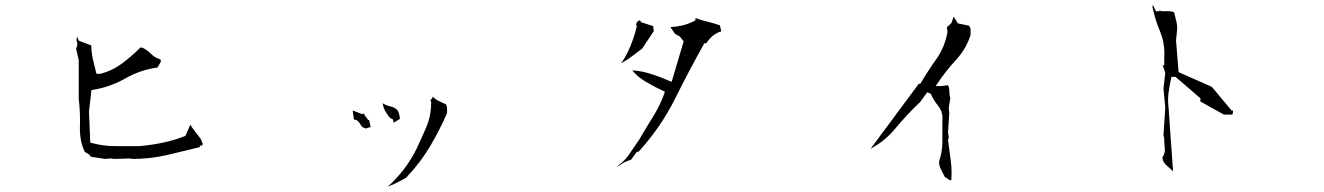

<svg xmlns="http://www.w3.org/2000/svg" viewBox="-20 -756 5040 731"><path d="M284.7 -294.4 284.2 -265.6Q284.2 -215.8 303.2 -177.2L320.3 -167.5L325.7 -159.2L380.9 -150.9L401.4 -152.8L417 -150.9L475.1 -152.8L483.9 -150.9Q552.2 -150.9 616 -165.8Q679.7 -180.7 740.7 -195.8V-201.7H749L752 -208L744.1 -227.5Q732.4 -242.7 721.9 -256.3Q711.4 -270 704.6 -281.2L686 -238.8Q645 -222.2 600.6 -212.9Q556.2 -203.6 510.7 -199.7H418Q370.6 -199.7 326.7 -212.4L323.7 -213.4L318.8 -331.1L328.1 -413.1Q375 -419.9 415.5 -437Q436 -445.3 455.6 -456.5Q514.2 -490.2 579.6 -499L592.8 -521.5L590.8 -529.8Q569.8 -536.1 554 -551.8Q538.1 -567.4 521.5 -574.7H513.2L509.8 -570.3Q477.5 -538.6 441.9 -512.5Q406.2 -486.3 362.8 -475.1H347.2Q339.4 -504.9 333.7 -530.3Q328.1 -555.7 327.6 -583L279.8 -601.1L273.9 -616.2Q271.5 -610.4 271.5 -605.7Q271.5 -601.1 272.9 -596.7Q274.4 -592.3 274.4 -587.9Q274.4 -579.6 269.5 -572.3L279.8 -526.9V-378.4Q284.7 -338.4 284.7 -294.4Z M1627.9 -388.2Q1626.5 -380.4 1618.2 -375L1621.6 -368.2V-367.2Q1621.6 -315.4 1603 -271.5Q1580.6 -219.7 1564.5 -186.5Q1524.9 -107.4 1456.1 -44.9Q1460.4 -47.4 1465.3 -48.8Q1497.6 -62.5 1526.4 -79.6Q1580.6 -136.7 1617.2 -198.5Q1653.8 -260.3 1682.1 -325.2V-344.2Q1682.1 -351.6 1677.7 -358.9Q1664.6 -365.2 1649.4 -372.1Q1637.2 -377.4 1627.9 -388.2ZM1331.5 -299.3H1339.4V-295.4H1344.2V-291.5H1346.2L1358.4 -272.9L1372.6 -266.6L1391.1 -272.5L1385.3 -299.3H1381.3Q1377.4 -306.2 1372.6 -311.3Q1367.7 -316.4 1366.2 -323.7L1357.9 -321.8L1322.8 -335.4L1327.1 -303.2ZM1464.8 -307.1 1475.6 -301.8 1479 -289.1 1502.4 -303.2Q1502 -320.8 1493.7 -336.4Q1481.9 -347.7 1466.6 -350.8Q1451.2 -354 1437 -362.8H1436.5Q1439 -348.1 1445.8 -334.7Q1452.6 -321.3 1464.8 -307.1Z M2407.2 -178.2H2411.1Q2495.6 -271 2549.1 -378.2Q2602.5 -485.4 2661.6 -591.3H2668.9L2680.2 -606.4Q2699.2 -628.9 2726.1 -636.7L2720.7 -659.7Q2699.7 -667 2676.5 -672.6Q2653.3 -678.2 2631.8 -686H2627.4V-678.2Q2602.1 -664.6 2578.1 -659.2Q2554.2 -653.8 2532.7 -652.8L2549.8 -627.4L2568.4 -616.7L2583 -598.6L2537.1 -444.3Q2469.2 -474.1 2427.2 -482.9Q2409.7 -486.3 2391.6 -487.8H2387.2Q2410.2 -460.9 2439.5 -444.3Q2472.7 -424.8 2511.2 -406.7L2510.3 -402.8Q2493.2 -354.5 2466.3 -311.8Q2439.5 -269 2414.1 -225.1L2377.4 -171.4Q2359.9 -144.5 2331.1 -123.5L2326.7 -119.6Q2335.4 -124 2343.3 -129.4Q2360.8 -142.1 2382.3 -147.5L2404.8 -178.2ZM2402.8 -657.7H2404.8Q2398.4 -628.9 2390.1 -606.4Q2372.1 -554.2 2345.2 -515.1L2372.6 -531.7L2425.3 -571.3L2469.2 -637.7L2466.8 -656.7L2420.9 -671.4L2417 -678.2H2412.1L2402.8 -668.9Z M3603 -95.7Q3603 -121.1 3599.6 -146L3589.4 -223.1L3592.3 -231.9L3589.4 -252.9L3594.2 -325.2L3592.3 -344.7L3598.1 -383.3Q3594.2 -395.5 3594.2 -411.1Q3594.2 -419.4 3592.5 -424.3Q3590.8 -429.2 3588.9 -431.6L3563.5 -428.2H3542.5L3546.9 -435.1Q3579.6 -484.4 3618.9 -526.9Q3658.2 -569.3 3675.3 -622.6V-642.6Q3675.3 -650.9 3669.4 -658.2L3627 -667L3610.8 -692.9L3602.5 -668.5L3585 -651.9L3587.4 -634.8Q3577.6 -577.1 3545.2 -531.5Q3512.7 -485.8 3483.9 -437H3478L3294.4 -189.5Q3349.6 -219.2 3388.2 -266.1Q3432.1 -319.3 3483.9 -368.2L3510.3 -404.8L3523.9 -398.9Q3534.2 -374.5 3551.3 -353.8Q3568.4 -333 3568.4 -307.1Q3568.4 -302.7 3567.9 -298.8V-217.8Q3567.9 -176.3 3555.2 -141.6Q3555.2 -125 3562.5 -111.1Q3569.8 -97.2 3576.7 -83L3597.2 -69.3L3602.1 -70.8Q3603 -83 3603 -95.7Z M4429.2 -345.2Q4427.2 -361.3 4427.2 -376.2Q4427.2 -391.1 4429.2 -404.8Q4433.1 -432.6 4439.9 -463.4H4454.1H4455.6L4550.3 -381.8V-370.1H4549.3L4639.6 -319.8H4671.9L4674.3 -327.6V-335.4H4670.9H4668.9L4593.8 -425.3L4467.3 -481.4L4457.5 -601.6L4461.4 -641.1Q4461.9 -646 4461.9 -650.4Q4461.9 -663.6 4458 -677.5Q4454.1 -691.4 4450.2 -709Q4440.9 -713.4 4429.2 -713.4H4399.4L4395 -718.3V-713.4H4380.9L4370.1 -735.8H4368.7L4367.7 -730.5Q4377.4 -681.6 4396.5 -636.7Q4413.1 -597.7 4413.1 -553.7Q4413.1 -544.9 4412.6 -536.1V-507.3H4405.8V-506.8Q4410.2 -502 4410.6 -497.1Q4412.6 -488.8 4416.5 -479L4409.7 -418.9L4416.5 -345.7L4409.7 -241.7L4412.6 -227.1V-226.6Q4412.6 -207.5 4414.6 -190.9Q4415 -188 4415 -185.5Q4415 -170.9 4405.8 -156.7Q4406.2 -141.1 4418.5 -128.9Q4432.6 -115.7 4446.3 -104Q4442.4 -161.1 4437.7 -222.4Q4433.1 -283.7 4429.2 -345.2Z"/></svg>

Font: Bakudai
Style: Light
Weight: 300
Version: Version 1.48